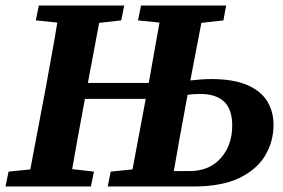

<svg xmlns="http://www.w3.org/2000/svg" viewBox="-22 -677 1026 697"><path d="M655 -311Q643 -247 631.5 -183.5Q620 -120 609 -56H666Q738 -56 779.5 -103Q821 -150 821 -221Q821 -281 791 -308.5Q761 -336 705 -336Q682 -336 659 -333ZM479 -603 490 -657H799L789 -603L709 -594L669 -385Q688 -387 706.5 -388.5Q725 -390 744 -390Q825 -390 875 -368.5Q925 -347 948 -309.5Q971 -272 971 -224Q971 -164 941 -113Q911 -62 847 -31Q783 0 680 0H369L380 -54L459 -62L507 -318H286L285 -311Q273 -249 262 -187Q251 -125 240 -63L319 -54L308 0H-2L9 -54L88 -62L142 -347Q153 -409 164.5 -471Q176 -533 186 -595L108 -603L119 -657H429L418 -603L338 -594L297 -376H518Q528 -431 537.5 -485.5Q547 -540 557 -595Z"/></svg>

Font: Source Serif Pro
Style: Bold Italic
Weight: 700
Italic angle: -12°
Designer: Frank Grießhammer
Foundry: Adobe Systems Incorporated
Version: Version 3.001;hotconv 1.0.111;makeotfexe 2.5.65597